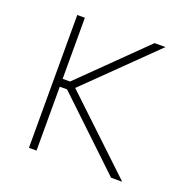

<svg xmlns="http://www.w3.org/2000/svg" viewBox="-99 -603 673 695"><g transform="rotate(20 237.5 -256.0)"><path d="M84 0V-511.7H113.3V-276.4H153.3L128.9 -263.7L381.8 -511.7H423.8L158.2 -252V-269.5L443.4 0H400.4L128.9 -257.8L153.3 -246.1H113.3V0Z"/></g></svg>

Font: Reddit Sans ExtraLight
Style: Regular
Weight: 250
Designer: Stephen Hutchings
Foundry: Reddit
Version: Version 1.014